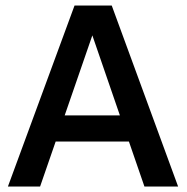

<svg xmlns="http://www.w3.org/2000/svg" viewBox="-20 -684 684 704"><path d="M389.7 -663.7H253.3L9 0H127L184.1 -165H452.7L509.6 0H633.1ZM217.2 -260.9 318.6 -554.3 419.6 -260.9Z"/></svg>

Font: Diatome Awesome Semibold
Style: Regular
Weight: 400
Designer: 15.100.17
Foundry: 15.100.17
Version: Version 1.005;Fontself Maker 3.5.8